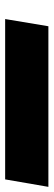

<svg xmlns="http://www.w3.org/2000/svg" viewBox="176 -248 208 746"><g transform="rotate(-90 280.0 125.0)"><path d="M-73 209 -44 41H579L551 209Z"/></g></svg>

Font: Georama Semi Condensed Black
Style: Italic
Weight: 900
Width: 4
Italic angle: -9°
Designer: Jean-Baptiste Levee
Foundry: Production Type
Version: Version 1.000